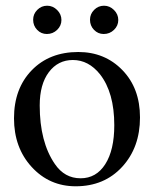

<svg xmlns="http://www.w3.org/2000/svg" viewBox="-20 -642 540 672"><path d="M343 -523Q323 -523 309 -537.5Q295 -552 295 -573Q295 -593 309.5 -607.5Q324 -622 344 -622Q364 -622 379 -607Q394 -592 394 -572Q394 -552 379 -537.5Q364 -523 343 -523ZM144 -523Q124 -523 110 -537.5Q96 -552 96 -573Q96 -593 110.5 -607.5Q125 -622 145 -622Q165 -622 180 -607Q195 -592 195 -572Q195 -552 180 -537.5Q165 -523 144 -523ZM470 -231Q470 -126 407.5 -58Q345 10 245 10Q153 10 91 -57.5Q29 -125 29 -228Q29 -332 91 -396Q153 -460 254 -460Q347 -460 408.5 -396.5Q470 -333 470 -231ZM380 -204Q380 -318 330 -382Q290 -432 235 -432Q183 -432 151 -389.5Q119 -347 119 -273Q119 -145 172 -68Q206 -18 262 -18Q317 -18 348.5 -67.5Q380 -117 380 -204Z"/></svg>

Font: STIX Math
Style: Regular
Weight: 400
Designer: MicroPress Inc., with final additions and corrections provided by Coen Hoffman, Elsevier (retired)
Version: Version 1.1.1